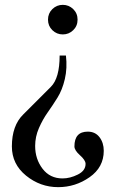

<svg xmlns="http://www.w3.org/2000/svg" viewBox="-20 -567 484 792"><path d="M252 -338Q258 -286 247.5 -241Q237 -196 217 -164Q197 -132 176.5 -103Q156 -74 140.5 -38.5Q125 -3 125 35Q125 89 155.5 129Q186 169 238 169Q269 169 301 153Q333 137 333 109Q333 94 310 73.5Q287 53 287 37Q287 -24 342 -24Q373 -24 390.5 -1Q408 22 408 55Q408 123 349.5 164Q291 205 220 205Q146 205 87.5 157.5Q29 110 29 37Q29 -49 76 -95L190 -209Q226 -245 226 -338ZM282 -529.5Q300 -512 300 -486Q300 -460 282 -442.5Q264 -425 239 -425Q214 -425 196 -442.5Q178 -460 178 -486Q178 -512 196 -529.5Q214 -547 239 -547Q264 -547 282 -529.5Z"/></svg>

Font: Academico
Style: Regular
Weight: 400
Foundry: Steinberg Media Technologies GmbH
Version: Version 0.902